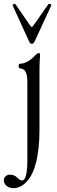

<svg xmlns="http://www.w3.org/2000/svg" viewBox="-55 -706 298 997"><path d="M111 -478Q102 -478 96 -491L11 -677Q9 -682 16 -685Q23 -688 26 -683L99 -577Q108 -565 111 -565Q112 -565 121 -577L196 -684Q198 -687 205.5 -685Q213 -683 211 -677L125 -491Q118 -478 111 -478ZM14 271Q-6 271 -20.5 259.5Q-35 248 -35 230Q-35 217 -25.5 209Q-16 201 -5 201Q20 201 34 216Q48 231 59 231Q87 231 87 125V-283Q87 -351 48 -351Q42 -351 42 -363Q42 -375 48 -375Q87 -375 128 -419Q140 -431 147 -431Q153 -431 153 -417Q150 -384 150 -342V-28Q150 20 145 65Q134 159 105 208Q67 271 14 271Z"/></svg>

Font: Junicode Cond Light
Style: Regular
Weight: 300
Width: 3
Designer: Peter S. Baker
Version: Version 2.201